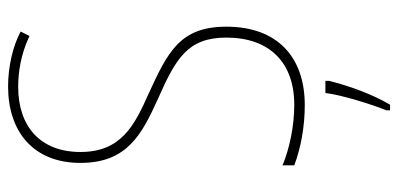

<svg xmlns="http://www.w3.org/2000/svg" viewBox="-275 -489 985 475"><g transform="rotate(-90 217.5 -251.5)"><path d="M389 -184C389 -299 326 -329 224 -376C145 -411 79 -444 79 -545C79 -644 142 -699 240 -699C275 -699 320 -693 366 -671L377 -693C341 -712 291 -724 241 -724C131 -724 52 -663 52 -545C52 -429 123 -393 211 -353C310 -309 362 -280 362 -184C362 -77 300 -16 196 -16C142 -16 87 -28 46 -45V-16C88 0 141 10 195 10C313 10 389 -57 389 -184ZM255 70V61H225C220 102 196 178 182 212V221H196C223 175 243 118 255 70Z"/></g></svg>

Font: Noto Sans Ethiopic Condensed Thin
Style: Regular
Weight: 100
Width: 3
Designer: Monotype Design Team
Foundry: Monotype Imaging Inc.
Version: Version 2.102